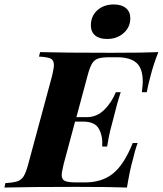

<svg xmlns="http://www.w3.org/2000/svg" viewBox="-63 -842 731 862"><path d="M648 -608Q626 -554 611 -494Q602 -462 596 -428H574Q578 -462 578 -475Q578 -535 549.5 -560Q521 -585 462 -585H431Q396 -585 378.5 -579.5Q361 -574 350.5 -557Q340 -540 330 -502L280 -316H326Q372 -316 405.5 -349.5Q439 -383 457 -428H479Q462 -377 445 -306Q438 -281 431.5 -254.5Q425 -228 418 -184H396Q399 -231 381 -263.5Q363 -296 311 -296H274L223 -106Q214 -68 214 -57Q214 -36 228.5 -29.5Q243 -23 281 -23H318Q395 -23 444.5 -63Q494 -103 533 -200H555Q543 -168 533 -124Q520 -79 507 0Q439 -3 278 -3Q65 -3 -43 0L-39 -20Q-3 -22 15 -28Q33 -34 43.5 -51Q54 -68 64 -106L171 -502Q179 -536 179 -550Q179 -572 164.5 -579Q150 -586 112 -588L117 -608Q224 -605 437 -605Q584 -605 648 -608ZM448 -822Q483 -822 502.5 -805.5Q522 -789 522 -760Q522 -720 492 -693.5Q462 -667 418 -667Q383 -667 364 -683Q345 -699 345 -728Q345 -770 374 -796Q403 -822 448 -822Z"/></svg>

Font: Playfair Display SC
Style: Bold Italic
Weight: 700
Italic angle: -14°
Designer: Claus Eggers Sørensen
Foundry: Claus Eggers Sørensen
Version: Version 1.200; ttfautohint (v1.6)